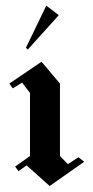

<svg xmlns="http://www.w3.org/2000/svg" viewBox="-20 -642 324 667"><path d="M184.2 -589.2 76.7 -470 70 -475.8 140.8 -622.5ZM252.5 -95.8 272.5 -80 152.5 4.2 72.5 -67.5 44.2 -47.5 32.5 -63.3 84.2 -100V-319.2L56.7 -355L24.2 -335L12.5 -351.7L124.2 -427.5L188.3 -351.7V-100L215.8 -71.7Z"/></svg>

Font: Chomsky
Style: Regular
Weight: 400
Version: Version 2.3